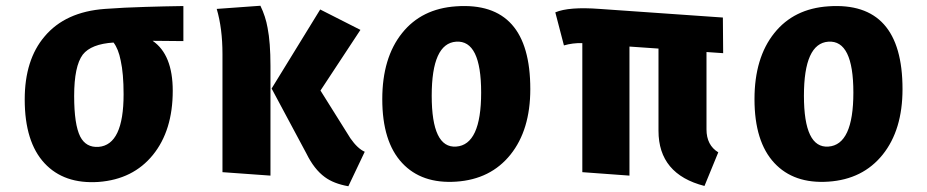

<svg xmlns="http://www.w3.org/2000/svg" viewBox="-20 -614 3225 668"><path d="M618 -471 511 -472Q581 -424 581 -298Q581 -160 512 -75Q443 10 323 19Q203 27 135 -46Q66 -120 66 -268Q66 -406 135 -487Q207 -573 345 -583Q412 -588 486 -590Q549 -592 618 -593ZM410 -286Q410 -358 400 -403Q392 -444 375 -466Q297 -461 268 -424Q238 -384 238 -280Q238 -181 259 -139Q279 -100 323 -103Q410 -110 410 -286Z M1095 -299 1199 -133Q1224 -97 1249 -86L1192 34Q1141 25 1110 2Q1073 -25 1046 -80L925 -306L1094 -581L1234 -510ZM886 -594Q904 -557 911 -517Q921 -466 921 -385V-3L754 -15V-426Q754 -515 734 -583Z M1825 -304Q1825 -162 1756 -76Q1687 10 1567 18Q1447 26 1379 -47Q1310 -121 1310 -269Q1310 -413 1379 -499Q1447 -584 1567 -592Q1825 -610 1825 -304ZM1482 -281Q1482 -98 1567 -104Q1654 -110 1654 -292Q1654 -475 1567 -469Q1482 -463 1482 -281Z M2438 -164Q2438 -109 2479 -84L2431 33Q2271 -8 2271 -159V-445L2170 -452V-3L2006 -15V-464Q1973 -465 1942 -456L1912 -571Q1959 -591 2066 -583L2495 -553L2496 -429L2438 -433Z M3120 -304Q3120 -162 3051 -76Q2982 10 2862 18Q2742 26 2674 -47Q2605 -121 2605 -269Q2605 -413 2674 -499Q2742 -584 2862 -592Q3120 -610 3120 -304ZM2777 -281Q2777 -98 2862 -104Q2949 -110 2949 -292Q2949 -475 2862 -469Q2777 -463 2777 -281Z"/></svg>

Font: Xiangcui Wave Sans Xiangcui Wave Sans
Style: Regular
Weight: 800
Width: 3
Version: Version 0.920;March 28, 2024;FontCreator 14.0.0.2814 64-bit